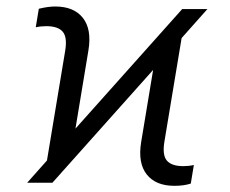

<svg xmlns="http://www.w3.org/2000/svg" viewBox="-20 -574 721 603"><path d="M65.3 0 127.5 -70 184.7 -414.4Q191.8 -457 177 -474.4Q162.3 -491.8 125.4 -491.8Q107.6 -491.8 92.3 -488.3L101.9 -546.5Q131 -553.6 153.4 -553.6Q212 -553.6 240.2 -517.9Q268.5 -482.2 257.8 -416.5L217 -170.1L552.2 -545.5H631.4L550.4 -454.5L496.4 -129.6Q489.3 -87 504.1 -69.6Q518.8 -52.2 555.8 -52.2Q573.5 -52.2 588.8 -55.8L579.2 2.5Q557.9 9.6 527.7 9.6Q469.1 9.6 440.9 -26.1Q412.6 -61.8 423.3 -127.5L460.9 -354.4L144.5 0Z"/></svg>

Font: Karasuma Gothic
Style: Light Italic
Weight: 300
Italic angle: 9.39998°
Designer: Rasmus Andersson / Ryoko Nishizuka
Foundry: rsms
Version: Version 1.00